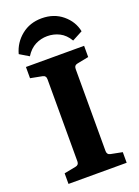

<svg xmlns="http://www.w3.org/2000/svg" viewBox="-145 -821 639 884"><g transform="rotate(-20 174.5 -379.5)"><path d="M317 -518 261 -507Q244 -504 244 -486V-84Q244 -66 261 -63L317 -52V0H32V-52L89 -63Q106 -66 106 -83V-486Q106 -504 89 -507L32 -518V-573H317ZM176 -759Q236 -759 277.5 -724.5Q319 -690 329 -640L278 -613Q259 -645 231.5 -659Q204 -673 172 -673Q141 -673 113.5 -659Q86 -645 66 -613L21 -640Q35 -692 76.5 -725.5Q118 -759 176 -759Z"/></g></svg>

Font: Rasa
Style: Regular
Weight: 400
Designer: Anna Giedrys (Yrsa+Rasa design), David Brezina (Yrsa art-direction, Rasa art-direction, design)
Foundry: Rosetta Type Foundry
Version: Version 2.004